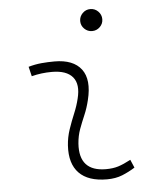

<svg xmlns="http://www.w3.org/2000/svg" viewBox="-53 -789 693 845"><g transform="rotate(-5 293.0 -366.5)"><path d="M495.1 -66.9 510.3 -31.2Q483.4 -14.2 453.9 -2.2Q424.3 9.8 385.7 9.8Q303.2 9.8 262.7 -31.7Q222.2 -73.2 227.1 -153.3Q229.5 -189.9 241.2 -224.4Q252.9 -258.8 266.6 -291.5Q280.3 -324.2 287.6 -355Q303.7 -417.5 276.6 -450Q249.5 -482.4 184.6 -482.4Q138.2 -482.4 95.2 -471.2L85 -513.7Q113.8 -522 142.6 -524.7Q171.4 -527.3 200.2 -527.3Q283.2 -527.3 318.6 -480.7Q354 -434.1 332 -345.2Q323.7 -310.5 310.8 -280.5Q297.9 -250.5 287.1 -221.2Q276.4 -191.9 273.9 -157.7Q265.6 -35.2 385.3 -35.2Q416 -35.2 439.5 -42.5Q462.9 -49.8 495.1 -66.9ZM377.4 -646Q357.4 -646 343 -660.2Q328.6 -674.3 328.6 -694.3Q328.6 -714.4 343 -728.8Q357.4 -743.2 377.4 -743.2Q397.5 -743.2 411.9 -728.8Q426.3 -714.4 426.3 -694.3Q426.3 -674.3 411.9 -660.2Q397.5 -646 377.4 -646Z"/></g></svg>

Font: Cascadia Code ExtraLight
Style: Italic
Weight: 200
Italic angle: -10°
Monospace: yes
Designer: Aaron Bell
Foundry: Saja Typeworks
Version: Version 2404.023; ttfautohint (v1.8.4)